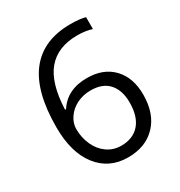

<svg xmlns="http://www.w3.org/2000/svg" viewBox="-173 -845 917 976"><g transform="rotate(-30 286.0 -357.0)"><path d="M57.1 -305.2Q57.1 -515.6 138.9 -619.9Q220.7 -724.1 380.9 -724.1Q436 -724.1 467.8 -714.8V-645Q430.2 -657.2 381.8 -657.2Q267.1 -657.2 206.5 -585.7Q146 -514.2 140.1 -360.8H146Q199.7 -444.8 315.9 -444.8Q412.1 -444.8 467.5 -386.7Q522.9 -328.6 522.9 -229Q522.9 -117.7 462.2 -54Q401.4 9.8 297.9 9.8Q187 9.8 122.1 -73.5Q57.1 -156.7 57.1 -305.2ZM296.9 -59.1Q366.2 -59.1 404.5 -102.8Q442.9 -146.5 442.9 -229Q442.9 -299.8 407.2 -340.3Q371.6 -380.9 300.8 -380.9Q256.8 -380.9 220.2 -362.8Q183.6 -344.7 161.9 -313Q140.1 -281.2 140.1 -247.1Q140.1 -196.8 159.7 -153.3Q179.2 -109.9 215.1 -84.5Q251 -59.1 296.9 -59.1Z"/></g></svg>

Font: f1_56222 
Style: Regular
Weight: 400
Foundry: Ascender Corporation
Version: Version 1.10